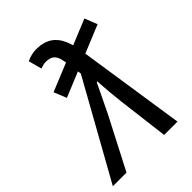

<svg xmlns="http://www.w3.org/2000/svg" viewBox="-239 -819 916 916"><g transform="rotate(-45 219.5 -360.5)"><path d="M115 -453 89 -517 442 -662 467 -598ZM-28 0 244 -488 236 -546Q232 -579 226 -601.5Q220 -624 206 -635Q192 -646 166 -646Q156 -646 146 -643.5Q136 -641 128 -638L110 -705Q125 -713 143 -717Q161 -721 173 -721Q223 -721 254 -701Q285 -681 301.5 -643Q318 -605 325 -550L408 0H318L286 -259Q282 -293 278.5 -332.5Q275 -372 273 -406H269Q253 -373 234 -333.5Q215 -294 198 -259L64 0Z"/></g></svg>

Font: Source Sans 3 Medium
Style: Italic
Weight: 500
Italic angle: -11°
Designer: Paul D. Hunt
Foundry: Adobe
Version: Version 3.052;hotconv 1.1.0;makeotfexe 2.6.0